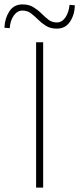

<svg xmlns="http://www.w3.org/2000/svg" viewBox="-64 -852 360 872"><path d="M100 0V-660H132V0ZM194 -722Q165 -722 145 -734.5Q125 -747 109 -763Q93 -779 76.5 -791.5Q60 -804 38 -804Q15 -804 -1 -782Q-17 -760 -20 -724L-44 -726Q-42 -769 -21.5 -800.5Q-1 -832 38 -832Q67 -832 87.5 -819.5Q108 -807 124 -791Q140 -775 156 -762.5Q172 -750 194 -750Q217 -750 232.5 -772Q248 -794 252 -830L276 -828Q275 -785 254 -753.5Q233 -722 194 -722Z"/></svg>

Font: Source Sans 3
Style: Regular
Weight: 200
Designer: Paul D. Hunt
Foundry: Adobe
Version: Version 3.046;hotconv 1.0.118;makeotfexe 2.5.65603